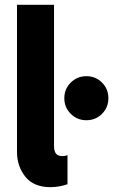

<svg xmlns="http://www.w3.org/2000/svg" viewBox="-20 -772 472 800"><path d="M189.9 7.8Q120.6 7.8 85.7 -35.6Q50.8 -79.1 50.8 -139.2V-752H205.1V-162.6Q205.1 -144 212.6 -132.8Q220.2 -121.6 239.7 -121.6Q247.1 -121.6 252.4 -122.8Q257.8 -124 261.2 -125.5V-4.4Q246.6 1 227.8 4.4Q209 7.8 189.9 7.8ZM339.8 -271Q301.8 -271 274.9 -297.6Q248 -324.2 248 -362.8Q248 -401.4 274.9 -428Q301.8 -454.6 339.8 -454.6Q378.4 -454.6 405 -428Q431.6 -401.4 431.6 -362.8Q431.6 -324.2 405 -297.6Q378.4 -271 339.8 -271Z"/></svg>

Font: Reddit Sans ExtraBold
Style: Regular
Weight: 800
Designer: Stephen Hutchings
Foundry: Reddit
Version: Version 1.014; ttfautohint (v1.8.4.7-5d5b)